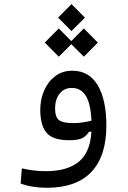

<svg xmlns="http://www.w3.org/2000/svg" viewBox="-20 -687 626 936"><path d="M207 228.5Q174.3 228.5 140.4 223.1Q106.4 217.8 80.6 207.5L86.4 133.8Q116.7 140.6 144 144Q171.4 147.5 203.6 147.5Q306.6 147.5 363 102.5Q419.4 57.6 425.8 -44.9H413.6Q402.8 -25.4 382.6 -14.4Q362.3 -3.4 317.9 -3.4Q236.8 -3.4 206.5 -40Q176.3 -76.7 176.3 -151.4Q176.3 -202.6 195.3 -246.1Q214.4 -289.6 249.3 -315.9Q284.2 -342.3 332.5 -342.3Q414.1 -342.3 456.3 -271.5Q498.5 -200.7 498.5 -74.7Q498.5 73.7 425.5 151.1Q352.5 228.5 207 228.5ZM425.8 -98.6Q422.4 -180.2 398.7 -219.2Q375 -258.3 330.6 -258.3Q292 -258.3 270.3 -230Q248.5 -201.7 248.5 -158.2Q248.5 -117.7 266.6 -102.3Q284.7 -86.9 337.4 -86.9Q361.3 -86.9 382.3 -90.1Q403.3 -93.3 425.8 -98.6ZM388.7 -410.6 327.6 -471.7 266.6 -410.6 198.2 -479.5 266.6 -548.3 327.6 -486.8 388.7 -548.3 457 -479.5ZM328.6 -535.6 263.2 -601.1 328.6 -667 394 -601.1Z"/></svg>

Font: Cascadia Code PL SemiLight
Style: Regular
Weight: 350
Monospace: yes
Designer: Aaron Bell
Foundry: Saja Typeworks
Version: Version 2404.023; ttfautohint (v1.8.4)